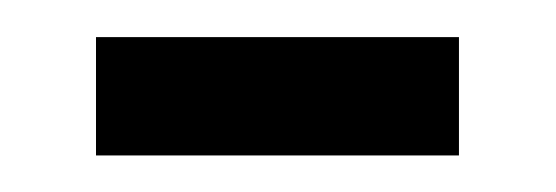

<svg xmlns="http://www.w3.org/2000/svg" viewBox="-20 -231 301 104"><path d="M228.6 -210.9H32V-146.8H228.6Z"/></svg>

Font: Gidugu
Style: Regular
Weight: 400
Designer: Purushoth Kumar Guthula
Foundry: Silicon Andhra, USA.
Version: Version 1.0.5; ttfautohint (v1.2.25-373a) -l 7 -r 28 -G 50 -